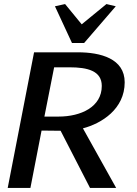

<svg xmlns="http://www.w3.org/2000/svg" viewBox="-20 -927 678 947"><path d="M18 0H130L185 -283L279 -282L424 0H553L389 -294C481 -318 595 -389 595 -521C595 -638 476 -669 364 -669H148ZM199 -352 247 -595H323C411 -595 482 -578 482 -503C482 -400 380 -352 269 -352ZM251 -896 335 -715H395L551 -896L505 -907L383 -807L301 -907Z"/></svg>

Font: KpSans
Style: BoldItalic
Weight: 700
Italic angle: -11°
Version: Version 0.66